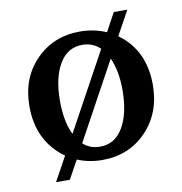

<svg xmlns="http://www.w3.org/2000/svg" viewBox="-74 -639 741 780"><g transform="rotate(-10 296.5 -249.0)"><path d="M42 -251Q42 -367 114.5 -441Q187 -515 297 -515Q353 -515 405 -493L446 -569H502L447 -469Q551 -394 551 -251Q551 -135 479 -60Q407 15 297 15Q242 15 194 -5L152 71H95L150 -29Q42 -106 42 -251ZM168 -251Q168 -165 195 -111L370 -431Q339 -460 297 -460Q235 -460 201.5 -403Q168 -346 168 -251ZM227 -66Q256 -40 297 -40Q359 -40 392.5 -98Q426 -156 426 -251Q426 -330 401 -385Z"/></g></svg>

Font: Volkhov
Style: Regular
Weight: 400
Designer: Cyreal (www.cyreal.org)
Foundry: Cyreal (www.cyreal.org)
Version: Version 1.010